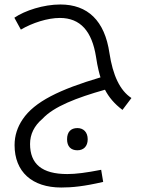

<svg xmlns="http://www.w3.org/2000/svg" viewBox="-20 -512 671 856"><path d="M253 324C301 324 354 319 440 299L431 245C365 258 318 264 280 264C167 264 114 219 114 130C114 87 132 49 170 17C220 -37 321 -76 448 -112C465 -79 490 -49 526 -22L566 -75C514 -109 483 -177 468 -275C447 -420 371 -492 249 -492C174 -492 91 -465 44 -433L73 -380C124 -410 192 -432 247 -432C339 -432 390 -372 408 -259C415 -211 424 -180 428 -167C246 -113 134 -59 81 20C58 54 45 92 45 135C45 254 123 324 253 324ZM325 158C353 158 371 140 371 109C371 77 352 59 325 59C296 59 279 76 279 109C279 141 296 158 325 158Z"/></svg>

Font: Noto Kufi Arabic Light
Style: Regular
Weight: 300
Designer: Monotype Design Team, David Williams, Khaled Hosny
Foundry: Google LLC
Version: Version 2.109